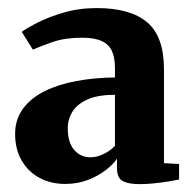

<svg xmlns="http://www.w3.org/2000/svg" viewBox="-20 -823 480 476"><path d="M326 -366.5Q298.5 -366.5 284.2 -374.2Q270 -382 270 -406.5V-429.5Q261.5 -416.5 242.8 -401.8Q224 -387 198.2 -377Q172.5 -367 141.5 -367Q106.5 -367 78.5 -381.8Q50.5 -396.5 34 -424.5Q17.5 -452.5 17.5 -491Q17.5 -527 37 -553.5Q56.5 -580 90.8 -597Q125 -614 170 -622.2Q215 -630.5 265 -631V-655Q265 -680 257.5 -696.5Q250 -713 232.2 -721.2Q214.5 -729.5 183.5 -729.5Q141 -729.5 110.2 -718.8Q79.5 -708 61.5 -700L34 -744Q45 -752.5 72.2 -766.5Q99.5 -780.5 137.8 -791.8Q176 -803 220 -803Q303 -803 344.8 -767.8Q386.5 -732.5 386.5 -651.5V-418.5L424 -416.5V-378Q415 -376 398.2 -373.2Q381.5 -370.5 362.2 -368.5Q343 -366.5 326 -366.5ZM205 -433Q219.5 -433 236.5 -441Q253.5 -449 265 -461.5V-588Q223.5 -588 197.8 -576.8Q172 -565.5 160 -546.8Q148 -528 148 -504.5Q148 -470 163.8 -451.5Q179.5 -433 205 -433Z"/></svg>

Font: Merriweather 60pt ExtraBold
Style: Regular
Weight: 800
Version: Version 2.100